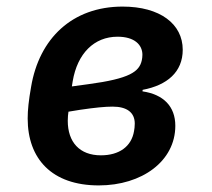

<svg xmlns="http://www.w3.org/2000/svg" viewBox="-20 -548 640 580"><path d="M278.4 12.1C408.7 12.1 509.6 -61.1 509.6 -168C509.6 -226.6 473.7 -262.8 410.5 -272L410.9 -276.6C484.7 -290.5 532 -330.3 532 -397.7C532 -475.9 463.1 -528.1 350.5 -528.1C198.2 -528.1 98.4 -431.8 73.9 -285.5C66.8 -245.4 63.6 -215.9 63.6 -190C63.6 -68.5 136.4 12.1 278.4 12.1ZM184.7 -183.2C184.7 -193.5 185.7 -203.5 186.8 -210.6L221.9 -216.3C267.8 -223 297.2 -225.9 320.3 -225.9C362.9 -225.9 387.1 -208.5 387.1 -174.7C387.1 -165.5 386 -158 384.9 -152C377.1 -105.1 339.8 -78.8 284.8 -78.8C220.5 -78.8 184.7 -118.6 184.7 -183.2ZM197.1 -286.9 199.6 -302.6C213.8 -386.4 264.2 -437.1 335.2 -437.1C386.7 -437.1 410.2 -412.3 410.2 -382.5C410.2 -376.8 409.4 -370.7 408.4 -366.1C400.9 -331.3 371.8 -310.4 246.8 -293.7Z"/></svg>

Font: Margiela Mono Italic SmBold It
Style: Regular
Weight: 600
Designer: Mike Abbink, Paul van der Laan, Pieter van Rosmalen
Foundry: Bold Monday
Version: Version 2.003 2021